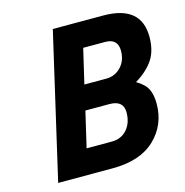

<svg xmlns="http://www.w3.org/2000/svg" viewBox="-102 -775 839 870"><g transform="rotate(-15 318.0 -340.0)"><path d="M458 -680Q636 -680 636 -533Q636 -468 608 -426Q580 -384 524 -350Q563 -327 576 -300Q589 -273 589 -232Q589 -132 519.5 -66Q450 0 321 0H65L222 -680ZM382 -285H269L230 -118H348Q393 -118 420 -149Q447 -180 447 -229Q447 -285 382 -285ZM436 -562H333L295 -400H398Q439 -400 467 -429.5Q495 -459 495 -505Q495 -562 436 -562Z"/></g></svg>

Font: Titillium Web
Style: Bold Italic
Weight: 700
Italic angle: -13°
Version: Version 1.001;PS 57.000;hotconv 1.0.70;makeotf.lib2.5.55311